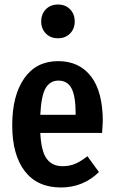

<svg xmlns="http://www.w3.org/2000/svg" viewBox="-20 -813 503 848"><path d="M431 -226H158Q162 -144 186.5 -111.5Q211 -79 256 -79Q287 -79 312 -89.5Q337 -100 366 -123L417 -53Q347 15 249 15Q145 15 89.5 -57Q34 -129 34 -260Q34 -391 87 -467Q140 -543 237 -543Q330 -543 382 -475.5Q434 -408 434 -277Q434 -268 431 -226ZM314 -313Q314 -388 296 -422.5Q278 -457 238 -457Q201 -457 181.5 -423.5Q162 -390 158 -306H314ZM310 -718Q310 -686 289.5 -665Q269 -644 236 -644Q203 -644 182.5 -665Q162 -686 162 -718Q162 -751 182.5 -772Q203 -793 236 -793Q269 -793 289.5 -772Q310 -751 310 -718Z"/></svg>

Font: Fira Sans Extra Condensed Medium
Style: Regular
Weight: 500
Width: 1
Designer: Carrois Corporate & Edenspiekermann AG
Foundry: Carrois Corporate GbR & Edenspiekermann AG
Version: Version 4.203